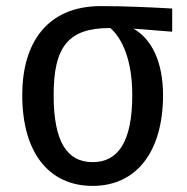

<svg xmlns="http://www.w3.org/2000/svg" viewBox="-20 -596 613 630"><path d="M545 -568C476 -572 389 -576 311 -576C136 -576 53 -457 53 -284C53 -97 139 14 284 14C429 14 515 -100 515 -284C515 -392 478 -468 418 -502L545 -492ZM284 -64C201 -64 156 -129 156 -284C156 -441 203 -504 339 -504H342C381 -470 414 -399 414 -284C414 -130 367 -64 284 -64Z"/></svg>

Font: Glow Sans SC Condensed Medium
Style: Regular
Weight: 600
Width: 3
Designer: Ryoko NISHIZUKA (kana, bopomofo & ideographs); Paul D. Hunt (Latin, Greek & Cyrillic); Sandoll Communications, Soo-young
Version: Version 0.93